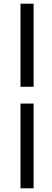

<svg xmlns="http://www.w3.org/2000/svg" viewBox="-20 -770 284 1040"><path d="M91 -300H162V-750H91ZM91 250H162V-209H91Z"/></svg>

Font: Source Sans Pro Semibold
Style: Italic
Weight: 600
Italic angle: -11°
Designer: Paul D. Hunt
Foundry: Adobe Systems Incorporated
Version: Version 3.006;hotconv 1.0.111;makeotfexe 2.5.65597